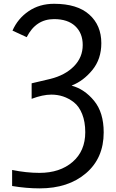

<svg xmlns="http://www.w3.org/2000/svg" viewBox="-20 -783 622 1028"><path d="M44.9 127Q121.1 142.6 191.4 142.6Q300.8 142.6 368.7 84Q436.5 25.4 436.5 -75.2Q436.5 -130.9 419.9 -172.4Q403.3 -213.9 375.5 -235.4Q347.7 -256.8 317.9 -266.6Q288.1 -276.4 254.9 -276.4Q209 -276.4 149.4 -253.9V-336.9L249 -360.4Q328.1 -379.9 375.5 -427.7Q422.9 -475.6 422.9 -542Q422.9 -605.5 382.8 -643.1Q342.8 -680.7 269.5 -680.7Q171.9 -680.7 123 -584L46.9 -619.1Q75.2 -683.6 133.3 -723.1Q191.4 -762.7 269.5 -762.7Q393.6 -762.7 458 -705.1Q522.5 -647.5 522.5 -551.8Q522.5 -466.8 474.6 -408.2Q426.8 -349.6 364.3 -325.2V-324.2Q432.6 -305.7 483.9 -243.2Q535.2 -180.7 535.2 -74.2Q535.2 63.5 440.4 144.5Q345.7 225.6 192.4 225.6Q121.1 225.6 44.9 212.9Z"/></svg>

Font: Gothic A1 Medium
Style: Regular
Weight: 500
Designer: HanYang I&C Co.,Ltd.
Foundry: HanYang I&C Co.,Ltd.
Version: Version 2.50